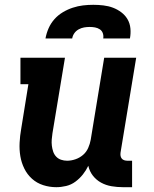

<svg xmlns="http://www.w3.org/2000/svg" viewBox="-20 -770 640 798"><path d="M214 8Q186 8 159.5 -0.5Q133 -9 113 -27Q93 -45 81 -69.5Q69 -94 64.5 -121Q60 -148 61.5 -177Q63 -206 68 -234L98 -420H65V-530H250L198 -216Q196 -203 195 -190Q194 -177 195.5 -164.5Q197 -152 201 -140Q205 -128 213.5 -119Q222 -110 234 -106Q246 -102 259 -102Q276 -102 293.5 -108Q311 -114 325 -126Q339 -138 346.5 -155Q354 -172 357 -189L413 -530H546L481 -136Q480 -129 481 -122.5Q482 -116 486 -111Q490 -106 496.5 -104Q503 -102 509 -102H529V8H491Q467 8 443.5 4Q420 0 400 -11Q380 -22 366 -40Q352 -58 347 -81Q338 -62 324.5 -45Q311 -28 293.5 -15Q276 -2 255 3Q234 8 214 8ZM169 -610Q173 -632 182 -652.5Q191 -673 206 -690Q221 -707 241 -719Q261 -731 282.5 -738Q304 -745 325 -747.5Q346 -750 368 -750Q389 -750 410 -747.5Q431 -745 449.5 -738Q468 -731 484 -719Q500 -707 510 -690Q520 -673 522 -652Q524 -631 520 -610H409Q411 -621 407.5 -631.5Q404 -642 395 -648Q386 -654 375 -656Q364 -658 353 -658Q341 -658 329.5 -656Q318 -654 307 -648Q296 -642 289 -632Q282 -622 280 -610Z"/></svg>

Font: Iosevka Curly Slab XBdEx
Style: Italic
Weight: 800
Width: 7
Italic angle: -9°
Monospace: yes
Designer: Belleve Invis
Foundry: Belleve Invis
Version: Version 11.1.0; ttfautohint (v1.8.3)